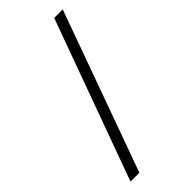

<svg xmlns="http://www.w3.org/2000/svg" viewBox="-231 -763 811 811"><g transform="rotate(-45 175.0 -357.5)"><path d="M334 -716H283L22 1H75Z"/></g></svg>

Font: Noto Sans Arabic UI XCn Lt
Style: Regular
Weight: 300
Width: 2
Designer: Monotype Design Team, Nadine Chahine and Nizar Qandah
Foundry: Monotype Imaging Inc.
Version: Version 2.010